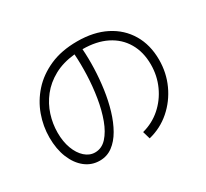

<svg xmlns="http://www.w3.org/2000/svg" viewBox="-150 -956 1301 1213"><g transform="rotate(-30 500.0 -350.0)"><path d="M622 30 606 -25Q682 -45 739.5 -95.5Q797 -146 829.5 -217.5Q862 -289 862 -371Q862 -462 822.5 -529.5Q783 -597 710 -633.5Q637 -670 536 -670Q541 -603 538.5 -528.5Q536 -454 525.5 -379.5Q515 -305 495 -238Q475 -171 445 -118.5Q415 -66 374 -35.5Q333 -5 280 -5Q221 -5 175 -41Q129 -77 102.5 -141.5Q76 -206 76 -291Q76 -372 104 -450Q132 -528 188.5 -591Q245 -654 330.5 -692Q416 -730 531 -730Q651 -730 738.5 -685.5Q826 -641 874 -560Q922 -479 922 -371Q922 -276 884 -193Q846 -110 778.5 -51Q711 8 622 30ZM136 -291Q136 -226 155 -175Q174 -124 207 -94.5Q240 -65 280 -65Q329 -65 365 -104.5Q401 -144 425 -209Q449 -274 462 -353.5Q475 -433 478 -514.5Q481 -596 476 -667Q388 -658 323.5 -622.5Q259 -587 217.5 -534Q176 -481 156 -418.5Q136 -356 136 -291Z"/></g></svg>

Font: Murecho Light
Style: Regular
Weight: 300
Designer: Neil Summerour
Foundry: Positype
Version: Version 1.010; ttfautohint (v1.8.3)